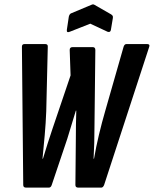

<svg xmlns="http://www.w3.org/2000/svg" viewBox="-20 -856 702 876"><path d="M99 0Q86 0 86 -12L80 -643Q80 -655 92 -655H186Q199 -655 198 -643L191 -348Q189 -295 184 -239Q179 -183 174 -132H176Q197 -202 220 -270L302 -512L298 -628Q298 -641 311 -641H403Q415 -641 415 -628L411 -275Q411 -239 410 -203.5Q409 -168 407 -132H409Q418 -185 431.5 -241.5Q445 -298 461 -353L544 -643Q548 -655 557 -655H651Q665 -655 661 -643L455 -12Q450 0 442 0H337Q324 0 324 -12L326 -222Q326 -253 326.5 -285.5Q327 -318 328 -351H326Q316 -319 306.5 -287Q297 -255 287 -223L216 -12Q212 0 203 0ZM298 -711Q283 -705 285 -720L294 -780Q297 -792 304 -795L397 -834Q405 -838 411 -834L486 -791Q491 -788 493.5 -784.5Q496 -781 495 -774L486 -720Q484 -707 471 -711L392 -748Z"/></svg>

Font: Sofia Sans Extra Condensed ExtraBold
Style: Italic
Weight: 800
Italic angle: -9°
Designer: Botio Nikoltchev, Ani Petrova
Foundry: lettersoup
Version: Version 4.101; ttfautohint (v1.8.4.7-5d5b)